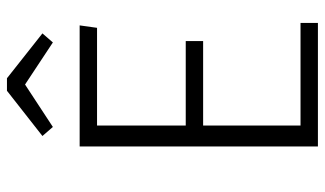

<svg xmlns="http://www.w3.org/2000/svg" viewBox="-211 -723 934 552"><g transform="rotate(-90 256.0 -447.0)"><path d="M167 -762 289 -842 410 -762 436 -792 307 -894H271L141 -792ZM459 -685H111V0H466V-50H171V-330H414V-380H171V-635H452Z"/></g></svg>

Font: FiraGO Light
Style: Regular
Weight: 300
Designer: bBox Type
Foundry: bBox Type GmbH
Version: Version 1.001;PS 001.001;hotconv 1.0.88;makeotf.lib2.5.64775